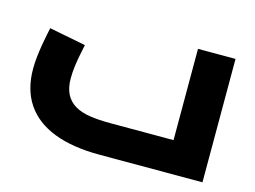

<svg xmlns="http://www.w3.org/2000/svg" viewBox="-75 -630 1005 756"><g transform="rotate(15 427.5 -251.5)"><path d="M380 0Q270 0 194 -29.5Q118 -59 79 -117Q40 -175 40 -260Q40 -284 43 -310Q46 -336 50 -360Q54 -384 58 -402.5Q62 -421 64 -431L213 -402Q210 -387 205 -363Q200 -339 196.5 -312.5Q193 -286 193 -262Q193 -223 206 -197.5Q219 -172 244 -157Q269 -142 305.5 -136.5Q342 -131 389 -131H647V-503H800V0Z"/></g></svg>

Font: Cairo Play ExtraBold
Style: Regular
Weight: 800
Version: Version 3.119